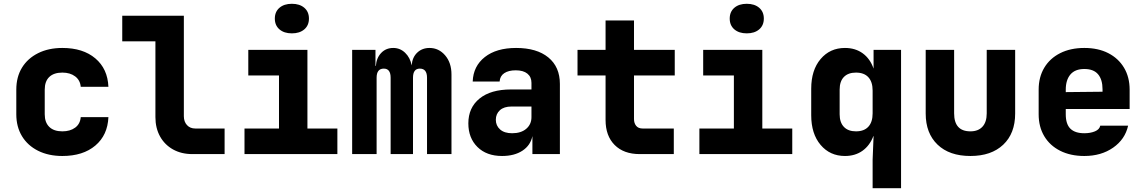

<svg xmlns="http://www.w3.org/2000/svg" viewBox="-20 -813 6040 1013"><path d="M309 10Q236 10 181 -17.5Q126 -45 96 -94.5Q66 -144 66 -210V-340Q66 -407 96 -456Q126 -505 181 -532.5Q236 -560 309 -560Q418 -560 483 -505Q548 -450 552 -355H406Q403 -390 376.5 -410Q350 -430 309 -430Q264 -430 240 -407Q216 -384 216 -340V-210Q216 -167 240 -143.5Q264 -120 309 -120Q350 -120 376.5 -139.5Q403 -159 406 -195H552Q548 -100 483 -45Q418 10 309 10Z M995 0Q937 0 893 -24.5Q849 -49 824.5 -93Q800 -137 800 -195V-595H625V-730H950V-200Q950 -171 966.5 -153Q983 -135 1010 -135H1165V0Z M1270 0V-135H1452V-415H1290V-550H1602V-135H1760V0ZM1520 -637Q1479 -637 1454.5 -658Q1430 -679 1430 -715Q1430 -751 1454.5 -772Q1479 -793 1520 -793Q1561 -793 1585.5 -772Q1610 -751 1610 -715Q1610 -679 1585.5 -658Q1561 -637 1520 -637Z M1838 0V-550H1961V-465H1963Q1966 -507 1991 -533.5Q2016 -560 2055 -560Q2091 -560 2117.5 -534.5Q2144 -509 2152 -468Q2155 -510 2181 -535Q2207 -560 2246 -560Q2295 -560 2328.5 -521Q2362 -482 2362 -420V0H2233V-403Q2233 -451 2195 -451Q2159 -451 2159 -403V0H2041V-403Q2041 -451 2005 -451Q1967 -451 1967 -403V0Z M2629 10Q2547 10 2499 -37.5Q2451 -85 2451 -162Q2451 -245 2510 -293Q2569 -341 2676 -341H2784V-376Q2784 -407 2762.5 -424.5Q2741 -442 2701 -442Q2663 -442 2640.5 -427Q2618 -412 2616 -383H2474Q2477 -464 2538 -512Q2599 -560 2703 -560Q2812 -560 2873 -510Q2934 -460 2934 -370V0H2789V-95Q2779 -46 2736.5 -18Q2694 10 2629 10ZM2682 -110Q2729 -110 2756.5 -133.5Q2784 -157 2784 -195V-251H2679Q2639 -251 2617.5 -231.5Q2596 -212 2596 -181Q2596 -150 2618.5 -130Q2641 -110 2682 -110Z M3355 0Q3271 0 3223 -48Q3175 -96 3175 -180V-415H3027V-550H3175V-705H3325V-550H3540V-415H3325V-185Q3325 -163 3336.5 -149Q3348 -135 3370 -135H3535V0Z M3670 0V-135H3852V-415H3690V-550H4002V-135H4160V0ZM3920 -637Q3879 -637 3854.5 -658Q3830 -679 3830 -715Q3830 -751 3854.5 -772Q3879 -793 3920 -793Q3961 -793 3985.5 -772Q4010 -751 4010 -715Q4010 -679 3985.5 -658Q3961 -637 3920 -637Z M4584 180V30L4589 -95H4588Q4569 -45 4530.5 -17.5Q4492 10 4438 10Q4359 10 4309.5 -48.5Q4260 -107 4260 -205V-345Q4260 -443 4309.5 -501.5Q4359 -560 4438 -560Q4493 -560 4532 -531.5Q4571 -503 4589 -451V-550H4734V180ZM4496 -120Q4539 -120 4561.5 -144.5Q4584 -169 4584 -215V-335Q4584 -381 4561.5 -405.5Q4539 -430 4496 -430Q4455 -430 4432.5 -407Q4410 -384 4410 -340V-210Q4410 -167 4432.5 -143.5Q4455 -120 4496 -120Z M5100 10Q4989 10 4926.5 -50Q4864 -110 4864 -214V-550H5014V-215Q5014 -120 5100 -120Q5141 -120 5163.5 -144.5Q5186 -169 5186 -215V-550H5336V-214Q5336 -109 5273 -49.5Q5210 10 5100 10Z M5701 10Q5628 10 5573.5 -17.5Q5519 -45 5489.5 -94.5Q5460 -144 5460 -210V-340Q5460 -406 5489.5 -455.5Q5519 -505 5573.5 -532.5Q5628 -560 5701 -560Q5774 -560 5827.5 -532.5Q5881 -505 5910.5 -455.5Q5940 -406 5940 -340V-238H5603V-210Q5603 -158 5627.5 -134Q5652 -110 5701 -110Q5733 -110 5757 -120Q5781 -130 5785 -150H5932Q5916 -78 5853 -34Q5790 10 5701 10ZM5603 -340V-327L5797 -329V-342Q5797 -393 5773.5 -421Q5750 -449 5701 -449Q5652 -449 5627.5 -420Q5603 -391 5603 -340Z"/></svg>

Font: JetBrains Mono NL ExtraBold
Style: Regular
Weight: 800
Designer: Philipp Nurullin, Konstantin Bulenkov
Foundry: JetBrains
Version: Version 2.304; ttfautohint (v1.8.4.7-5d5b)